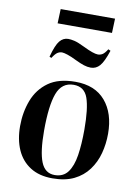

<svg xmlns="http://www.w3.org/2000/svg" viewBox="-99 -975 769 1054"><g transform="rotate(10 285.5 -447.5)"><path d="M268 14Q194 14 144 -18Q94 -50 69 -106.5Q44 -163 44 -238Q44 -315 69.5 -382Q95 -449 151.5 -489.5Q208 -530 302 -530Q411 -530 469 -462Q527 -394 527 -280Q527 -223 513 -170.5Q499 -118 468 -76Q437 -34 388 -10Q339 14 268 14ZM277 -6Q325 -6 350.5 -40.5Q376 -75 385.5 -136.5Q395 -198 395 -280Q395 -397 375 -454.5Q355 -512 295 -512Q229 -512 203.5 -444Q178 -376 178 -236Q178 -119 200.5 -62.5Q223 -6 277 -6ZM152 -909H455L452 -829H149ZM370 -621Q351 -621 331 -627.5Q311 -634 284 -647Q254 -662 232.5 -669Q211 -676 201 -676Q188 -676 176 -668.5Q164 -661 148 -636L137 -641Q155 -708 174.5 -731.5Q194 -755 222 -755Q236 -755 256 -750.5Q276 -746 315 -727Q372 -699 396 -699Q409 -699 421 -706Q433 -713 448 -737L461 -731Q440 -667 419.5 -644Q399 -621 370 -621Z"/></g></svg>

Font: Literata 72pt SemiBold
Style: Italic
Weight: 600
Italic angle: -2°
Designer: Latin by Veronika Burian and Jose Scaglione. Greek by Irene Vlachou. Cyrillic by Vera Evstafieva
Foundry: TypeTogether
Version: Version 3.002